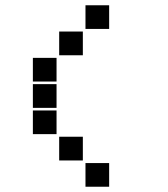

<svg xmlns="http://www.w3.org/2000/svg" viewBox="-20 -715 640 730"><path d="M306 -695Q305 -695 305 -695Q305 -695 305 -694V-606Q305 -605 305 -605Q305 -605 306 -605H394Q395 -605 395 -605Q395 -605 395 -606V-694Q395 -695 395 -695Q395 -695 394 -695ZM206 -595Q205 -595 205 -595Q205 -595 205 -594V-506Q205 -505 205 -505Q205 -505 206 -505H294Q295 -505 295 -505Q295 -505 295 -506V-594Q295 -595 295 -595Q295 -595 294 -595ZM106 -495Q105 -495 105 -495Q105 -495 105 -494V-406Q105 -405 105 -405Q105 -405 106 -405H194Q195 -405 195 -405Q195 -405 195 -406V-494Q195 -495 195 -495Q195 -495 194 -495ZM106 -395Q105 -395 105 -395Q105 -395 105 -394V-306Q105 -305 105 -305Q105 -305 106 -305H194Q195 -305 195 -305Q195 -305 195 -306V-394Q195 -395 195 -395Q195 -395 194 -395ZM106 -295Q105 -295 105 -295Q105 -295 105 -294V-206Q105 -205 105 -205Q105 -205 106 -205H194Q195 -205 195 -205Q195 -205 195 -206V-294Q195 -295 195 -295Q195 -295 194 -295ZM206 -195Q205 -195 205 -195Q205 -195 205 -194V-106Q205 -105 205 -105Q205 -105 206 -105H294Q295 -105 295 -105Q295 -105 295 -106V-194Q295 -195 295 -195Q295 -195 294 -195ZM306 -95Q305 -95 305 -95Q305 -95 305 -94V-6Q305 -5 305 -5Q305 -5 306 -5H394Q395 -5 395 -5Q395 -5 395 -6V-94Q395 -95 395 -95Q395 -95 394 -95Z"/></svg>

Font: Doto Black
Style: Regular
Weight: 900
Version: Version 1.000